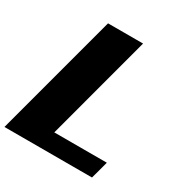

<svg xmlns="http://www.w3.org/2000/svg" viewBox="-196 -1031 1142 1187"><g transform="rotate(30 375.0 -437.5)"><path d="M0 0H625Q630.9 -21 642.1 -62.5Q653.3 -104 658.7 -125H283.7L484.4 -875H234.4Q195.3 -729 117.2 -437.5Q39.1 -146 0 0Z"/></g></svg>

Font: Faithful 32x
Style: BoldOblique
Weight: 400
Foundry: Faithful Resource Pack
Version: Version 1.0; January 27, 2023